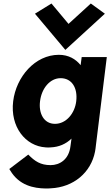

<svg xmlns="http://www.w3.org/2000/svg" viewBox="-20 -827 628 1093"><path d="M179 -749 352 -543 577 -749 497 -807 370 -691 273 -807ZM293 -122C230 -122 199 -181 208 -251C217 -325 265 -382 325 -382C388 -382 423 -328 414 -251C406 -182 357 -122 293 -122ZM141 53 33 135 38 143C89 229 172 245 240 246C249 246 259 246 269 245C399 239 498 155 521 36C523 24 525 12 526 0L588 -502H445L439 -456C411 -491 370 -515 315 -515C179 -515 72 -389 55 -251C37 -105 125 5 240 12C249 13 258 13 269 12C315 10 355 -7 387 -38L381 6C372 81 320 113 268 113C211 113 178 91 141 53Z"/></svg>

Font: Bluebird
Style: SfBdNrwObl
Weight: 700
Designer: Jasper
Foundry: Cannot Into Space Fonts
Version: Version 0.98